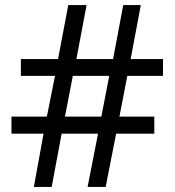

<svg xmlns="http://www.w3.org/2000/svg" viewBox="-20 -734 686 754"><path d="M480 -436 449 -276H586V-209H436L395 0H324L365 -209H222L183 0H113L151 -209H25V-276H164L196 -436H62V-502H208L248 -714H320L280 -502H424L464 -714H533L493 -502H620V-436ZM235 -276H378L409 -436H266Z"/></svg>

Font: Noto Sans Khmer UI
Style: Regular
Weight: 400
Designer: Danh Hong and the Monotype Design Team
Foundry: Monotype Imaging Inc.
Version: Version 2.002